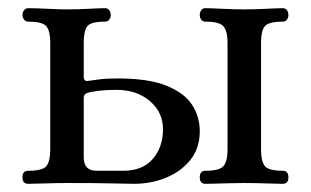

<svg xmlns="http://www.w3.org/2000/svg" viewBox="-20 -450 761 470"><path d="M49 0Q35 0 35 -16Q35 -32 49 -32Q85 -32 94 -44Q103 -56 103 -83V-346Q103 -373 94 -385Q85 -397 49 -397Q43 -397 39 -402Q35 -407 35 -413Q35 -420 39 -425Q43 -430 49 -430Q56 -430 72.5 -429.5Q89 -429 109 -428Q129 -427 144 -427Q168 -427 197.5 -428.5Q227 -430 237 -430Q244 -430 247.5 -425Q251 -420 251 -413Q251 -407 247.5 -402Q244 -397 237 -397Q202 -397 193.5 -385.5Q185 -374 185 -346V-262Q185 -250 196 -252Q204 -253 221.5 -255.5Q239 -258 268 -258Q344 -258 388 -240Q432 -222 450.5 -193Q469 -164 469 -129Q469 -87 446 -58.5Q423 -30 386.5 -15Q350 0 307 0Q294 0 256.5 -1Q219 -2 144 -2Q120 -2 90 -1Q60 0 49 0ZM483 0Q469 0 469 -16Q469 -32 483 -32Q518 -32 527.5 -44Q537 -56 537 -83V-346Q537 -373 527.5 -385Q518 -397 483 -397Q476 -397 472.5 -402Q469 -407 469 -413Q469 -420 472.5 -425Q476 -430 483 -430Q494 -430 524 -428.5Q554 -427 578 -427Q602 -427 632 -428.5Q662 -430 672 -430Q679 -430 682.5 -425Q686 -420 686 -413Q686 -407 682.5 -402Q679 -397 672 -397Q637 -397 628 -385.5Q619 -374 619 -346V-83Q619 -56 628 -44Q637 -32 672 -32Q686 -32 686 -16Q686 0 672 0Q662 0 632 -1Q602 -2 578 -2Q563 -2 543 -1.5Q523 -1 506.5 -0.5Q490 0 483 0ZM216 -32H282Q329 -32 354 -61Q379 -90 379 -134Q379 -175 347 -202.5Q315 -230 265 -230Q240 -230 223.5 -228Q207 -226 199 -224Q193 -223 189 -220Q185 -217 185 -210V-65Q185 -32 216 -32Z"/></svg>

Font: TsukuhouMincho
Style: Regular
Weight: 400
Designer: Iose
Foundry: Typographish
Version: Version 1.001; ttfautohint (v1.8.3)